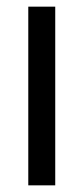

<svg xmlns="http://www.w3.org/2000/svg" viewBox="-20 -557 251 577"><path d="M146 0H65V-537H146Z"/></svg>

Font: Noto Sans Lao ExtraCondensed
Style: Regular
Weight: 400
Width: 2
Designer: Monotype Design Team
Foundry: Monotype Imaging Inc.
Version: Version 2.003; ttfautohint (v1.8.4.7-5d5b)